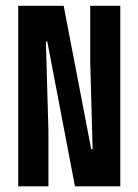

<svg xmlns="http://www.w3.org/2000/svg" viewBox="-20 -660 490 680"><path d="M205.5 -639.5 303 -132H308L299.5 -442V-639.5H406V0H245.5L147.5 -513H142.5L151.5 -197.5V0H44.5V-639.5Z"/></svg>

Font: Anek Tamil Condensed SemiBold
Style: Regular
Weight: 600
Width: 3
Designer: Aadarsh Rajan (Tamil), Yesha Goshar (Latin)
Foundry: Ek Type
Version: Version 1.003